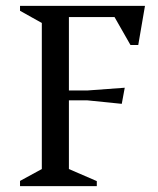

<svg xmlns="http://www.w3.org/2000/svg" viewBox="-20 -632 536 652"><path d="M48 0V-17.6L122 -58V-554L48 -595.4V-612H472.3L449.5 -479.3H423L368.9 -574.1H214V-324.7H276L403.6 -334.1L393.5 -279.4L276 -291.3H214V-58L308.7 -17V0Z"/></svg>

Font: Ancizar Serif Light
Style: Regular
Weight: 300
Designer: Cesar Puertas, Viviana Monsalve, Julian Moncada, Julian Prieto, Jose Castro, Felipe Aragon, Mariel Hernandez, Sara Alarc
Version: Version 8.100